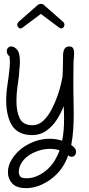

<svg xmlns="http://www.w3.org/2000/svg" viewBox="-20 -692 459 992"><path d="M115 280Q65 280 43 255.5Q21 231 21 199Q21 159 47 122Q79 77 130.5 51Q182 25 237 25Q271 25 301 35Q307 6 309 -22Q311 -50 311 -76Q311 -94 310.5 -111Q310 -128 309 -144Q296 -109 274 -74.5Q252 -40 220 -17Q188 6 145 6Q99 6 67.5 -16.5Q36 -39 22 -91Q12 -128 12 -170Q12 -211 18.5 -253.5Q25 -296 29 -336Q30 -344 30.5 -353Q31 -362 31 -370Q31 -378 30.5 -386Q30 -394 29 -401Q15 -412 15 -428Q15 -438 21.5 -445Q28 -452 38 -452Q44 -452 51 -449Q71 -439 77 -419Q83 -399 83 -377Q83 -364 82 -352.5Q81 -341 80 -331Q79 -303 72 -257Q65 -211 65 -167Q65 -116 82 -80.5Q99 -45 148 -45Q179 -45 203.5 -68Q228 -91 246.5 -126.5Q265 -162 277.5 -198Q290 -234 296 -261.5Q302 -289 303 -296Q304 -306 304.5 -329.5Q305 -353 305.5 -377.5Q306 -402 306 -411Q307 -430 314.5 -441Q322 -452 337 -452Q353 -452 358 -442Q363 -432 363 -421Q363 -410 362 -397.5Q361 -385 360 -374Q360 -362 359.5 -338.5Q359 -315 359 -291Q359 -267 359 -250Q359 -233 359 -233Q359 -204 360 -172Q361 -140 361 -108Q361 -67 358.5 -25.5Q356 16 348 57Q360 65 367 74Q373 83 373 92Q373 102 367 110Q361 118 350 118Q342 118 332 111Q322 141 304.5 168.5Q287 196 261 219Q234 244 195 262Q156 280 115 280ZM118 229Q147 229 175 216Q203 203 225 183Q248 162 263 137Q278 112 288 85Q284 83 279.5 82Q275 81 270 80Q255 77 239 77Q196 77 154 96.5Q112 116 90 151Q85 159 81 172Q77 185 77 197Q77 207 82 216Q87 225 98 227Q103 228 108 228.5Q113 229 118 229ZM86 -545Q79 -545 74 -551Q69 -557 69 -564Q69 -572 77 -580L176 -667Q183 -672 191 -672Q201 -672 206 -667L305 -580Q313 -573 313 -564Q313 -557 308 -551Q303 -545 296 -545Q292 -545 286 -549L191 -620L96 -549Q90 -545 86 -545Z"/></svg>

Font: Twinkle Star
Style: Regular
Weight: 400
Designer: Robert E. Leuschke
Foundry: Robert E. Leuschke
Version: Version 2.010; ttfautohint (v1.8.3)